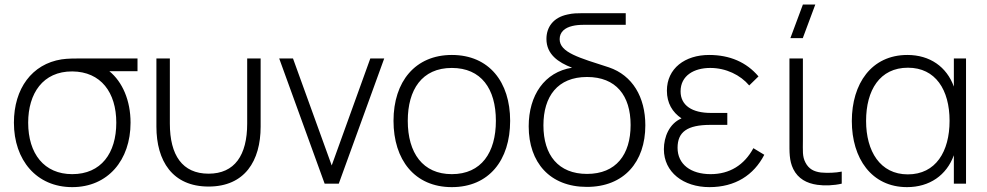

<svg xmlns="http://www.w3.org/2000/svg" viewBox="-20 -792 4256 828"><path d="M291.5 15C445 15 543 -101 543 -263C543 -359 508 -439 451.5 -485H573V-540H338C306.5 -540 272 -540 245.5 -536C118 -516 40 -410 40 -263C40 -101.5 137.5 15 291.5 15ZM101.5 -263C101.5 -389 165 -484.5 291.5 -484C415.5 -483 481.5 -393 481.5 -263C481.5 -131.5 416 -41 291.5 -41C170.5 -41 101.5 -129 101.5 -263Z M654.5 -246C654.5 -98 723.5 12.5 879.5 12.5C1035.5 12.5 1104 -98 1104 -246V-540H1046V-259C1046 -122.5 992 -43 879.5 -43C766.5 -43 712.5 -122.5 712.5 -259V-540H654.5Z M1380 0H1441L1637 -540H1577L1410.5 -78.5L1243.5 -540H1184Z M1928.5 15C2088 15 2180 -100.5 2180 -271C2180 -438 2089.5 -555 1928.5 -555C1771 -555 1677 -440.5 1677 -271C1677 -103 1768 15 1928.5 15ZM1738.5 -271C1738.5 -405 1799.5 -499 1928.5 -499C2055 -499 2118.5 -409.5 2118.5 -271C2118.5 -134.5 2056 -41 1928.5 -41C1803.5 -41 1738.5 -132 1738.5 -271Z M2511 14C2671 14 2763 -93.5 2763 -251.5C2763 -373.5 2707.5 -467 2606 -501.5C2477.5 -543 2393.5 -565.5 2393.5 -623C2393.5 -654 2416 -672.5 2448.5 -680C2462.5 -683.5 2479.5 -685 2498.5 -685H2678.5V-735H2486C2472.5 -735 2450 -735 2427.5 -729.5C2365 -716.5 2336.5 -674 2336.5 -624C2336.5 -558 2387 -523 2447 -500C2328.5 -481.5 2260 -381.5 2260 -247C2260 -91.5 2351 14 2511 14ZM2323.5 -251.5C2323.5 -376 2384.5 -460 2511.5 -460C2636.5 -460 2699.5 -380 2699.5 -253C2699.5 -125.5 2637 -42 2511.5 -42C2388 -42 2323.5 -123 2323.5 -251.5Z M3039.5 15C3150.5 15 3230.5 -36.5 3276 -124.5L3229 -153C3189.5 -80 3126.5 -41 3044.5 -41C2959 -41 2902 -83.5 2902 -154.5C2902 -223 2943.5 -253.5 3044.5 -253.5H3116.5V-305H3045C2966 -305 2915 -336.5 2915 -398C2915 -466 2973 -499 3043 -499C3111 -499 3173 -468.5 3211 -423.5L3251 -462.5C3199.5 -523.5 3127.5 -555 3038 -555C2934 -555 2856 -497 2856 -401C2856 -347.5 2879.5 -308 2919 -281.5C2866 -259 2843 -201 2843 -148.5C2843 -49.5 2927 15 3039.5 15Z M3504.5 5C3535.5 9.5 3576.5 8 3610 0V-52C3582.5 -46.5 3549.5 -45.5 3520.5 -48C3490 -52 3468 -63 3453.5 -91C3439.5 -117.5 3442.5 -142 3442.5 -188.5V-540H3384.5V-187.5C3384.5 -136 3383 -100 3401 -63C3422 -21 3459 -1.5 3504.5 5ZM3388.5 -627.5H3442L3496 -772.5H3442.5Z M3891.5 15C3988.5 15 4062 -36 4093.5 -122.5V0H4146V-540H4093.5V-418.5C4062.5 -504 3990 -555 3893 -555C3738 -555 3653.5 -431 3653.5 -270C3653.5 -109 3738.5 15 3891.5 15ZM3715 -270.5C3715 -403 3774 -500 3895.5 -500C4014.5 -500 4075 -404.5 4075 -271C4075 -138.5 4015.5 -40 3895 -40C3775.5 -40 3715 -140 3715 -270.5Z"/></svg>

Font: Eudonet Light
Style: Regular
Weight: 300
Designer: Mikhail Sharanda
Foundry: Mikhail Sharanda
Version: Version 4.503;Glyphs 3.1.2 (3151)